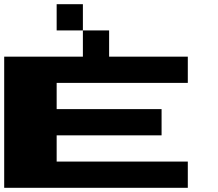

<svg xmlns="http://www.w3.org/2000/svg" viewBox="-20 -1020 1040 915"><path d="M250 -937.5V-1000H312.5H375V-937.5V-875H437.5H500V-812.5V-750H687.5H875V-687.5V-625H562.5H250V-562.5V-500H500H750V-437.5V-375H500H250V-312.5V-250H562.5H875V-187.5V-125H437.5H0V-437.5V-750H187.5H375V-812.5V-875H312.5H250Z"/></svg>

Font: Press Start 2P
Style: Regular
Weight: 500
Monospace: yes
Version: Version 2.14